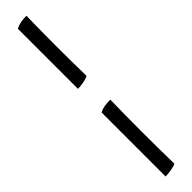

<svg xmlns="http://www.w3.org/2000/svg" viewBox="-340 -670 869 869"><g transform="rotate(-45 94.5 -235.0)"><path d="M60 245V-165Q76 -173 92 -175.5Q108 -178 129 -178Q128 -127 127.5 -76Q127 -25 127 26Q127 76 127.5 128Q128 180 129 232Q119 238 97 241.5Q75 245 60 245ZM60 -316V-701Q76 -709 93.5 -712Q111 -715 129 -715Q128 -666 127.5 -617.5Q127 -569 127 -520Q127 -473 127.5 -425Q128 -377 129 -330Q116 -323 96 -319.5Q76 -316 60 -316Z"/></g></svg>

Font: Vollkorn
Style: Bold
Weight: 700
Designer: Friedrich Althausen
Foundry: Friedrich Althausen
Version: Version 5.000